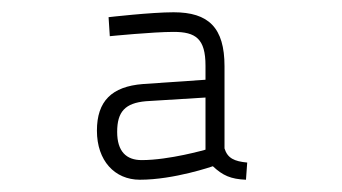

<svg xmlns="http://www.w3.org/2000/svg" viewBox="-20 -679 558 313"><path d="M346 -571C346 -634 320 -659 263 -659C226 -659 157 -651 157 -651L159 -620C159 -620 229 -627 263 -627C299 -627 315 -616 315 -572V-549L213 -542C162 -538 138 -514 138 -466C138 -417 167 -386 208 -386C264 -386 327 -408 327 -408C343 -393 356 -387 381 -386L383 -414C362 -416 351 -421 346 -437ZM315 -520V-435C315 -435 256 -418 211 -418C186 -418 171 -432 171 -464C171 -497 184 -511 218 -514Z"/></svg>

Font: TitilliumText22L
Style: 1 wt
Weight: 100
Designer: Campivisivi
Foundry: Campivisivi
Version: 1.000